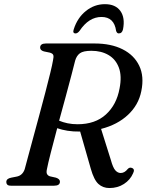

<svg xmlns="http://www.w3.org/2000/svg" viewBox="-20 -914 727 945"><path d="M635 -61Q621 -28.5 590 -8.5Q559 11.5 518.5 11.5Q486.5 11.5 464.5 -8.5Q442.5 -28.5 427 -83L374.5 -266.5H373.5Q340 -266 312.2 -270.5Q284.5 -275 261.5 -283Q244 -217.5 230 -162.8Q216 -108 211 -81.5Q207 -64.5 212 -56.5Q217 -48.5 226.5 -46L255.5 -39.5Q275 -33 275 -20Q275 0 246.5 0H34Q21 0 16 -5Q11 -10 11 -18Q11 -35 35 -39.5L60.5 -44.5Q90.5 -49.5 101.5 -81Q107 -101.5 118 -142.5Q129 -183.5 143.5 -236.8Q158 -290 173.5 -347.5Q189 -405 203 -458.5Q217 -512 227.2 -554Q237.5 -596 241 -617.5Q245 -635 242.2 -643Q239.5 -651 225 -655L196 -661Q177.5 -666.5 177.5 -679.5Q177.5 -700 206 -700H445.5Q526.5 -700 583.2 -671.5Q640 -643 665.2 -590.5Q690.5 -538 675.5 -465.5Q662 -397.5 610 -348.8Q558 -300 477.5 -279.5L525.5 -127Q536 -88.5 547.8 -75.5Q559.5 -62.5 574 -62.5Q593 -62.5 608.5 -82Q617.5 -92 629 -87.5Q645.5 -81.5 635 -61ZM350 -616Q344 -592 331.8 -545Q319.5 -498 303.5 -439Q287.5 -380 271 -320Q290 -312 312.8 -307.2Q335.5 -302.5 362 -302.5Q448.5 -302.5 501.2 -350.5Q554 -398.5 568.5 -479Q580.5 -540 565 -581.2Q549.5 -622.5 514 -643.2Q478.5 -664 430 -664Q390 -664 373.5 -652Q357 -640 350 -616ZM479.5 -830.5Q417 -830.5 371.5 -762Q361.5 -749.5 352 -749.5Q336 -749.5 343 -770Q361 -826.5 402.8 -860Q444.5 -893.5 496.5 -893.5Q548.5 -893.5 572.5 -860Q596.5 -826.5 585.5 -770Q581 -749.5 564.5 -749.5Q555.5 -749.5 551.5 -762Q542 -830.5 479.5 -830.5Z"/></svg>

Font: Fraunces 9pt S000
Style: Italic
Weight: 400
Italic angle: -16°
Version: Version 1.000; ttfautohint (v1.8.3)